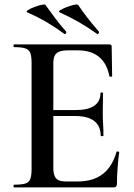

<svg xmlns="http://www.w3.org/2000/svg" viewBox="-20 -819 587 839"><path d="M404 -671Q365 -699 327 -721Q289 -743 241 -765Q233 -768 244 -775Q255 -782 272.5 -788.5Q290 -795 304.5 -798Q319 -801 322 -797Q341 -768 363.5 -739.5Q386 -711 412 -681Q414 -678 411 -673.5Q408 -669 404 -671ZM261 -671Q223 -699 185 -721.5Q147 -744 99 -765Q92 -768 102.5 -775Q113 -782 130.5 -788.5Q148 -795 162.5 -798Q177 -801 179 -797Q200 -768 221.5 -739Q243 -710 269 -681Q271 -678 268.5 -673.5Q266 -669 261 -671ZM476 0H42Q39 0 39 -6Q39 -12 42 -12Q75 -12 91 -17Q107 -22 112.5 -37Q118 -52 118 -81V-544Q118 -573 112.5 -587.5Q107 -602 91 -607.5Q75 -613 42 -613Q39 -613 39 -619Q39 -625 42 -625H458Q468 -625 468 -616L470 -486Q470 -484 465 -483.5Q460 -483 458 -486Q447 -543 412 -571Q377 -599 320 -599H279Q254 -599 239.5 -593.5Q225 -588 219 -575.5Q213 -563 213 -542V-85Q213 -64 218.5 -50.5Q224 -37 236 -31.5Q248 -26 270 -26H319Q387 -26 429 -58.5Q471 -91 489 -155Q490 -158 495.5 -157Q501 -156 501 -154Q497 -126 494 -87Q491 -48 491 -15Q491 0 476 0ZM420 -226Q420 -268 392 -290Q364 -312 308 -312H168V-338H309Q365 -338 392 -357Q419 -376 419 -412Q419 -415 424.5 -415Q430 -415 430 -412Q430 -380 429.5 -362Q429 -344 429 -325Q429 -301 430.5 -277.5Q432 -254 432 -226Q432 -224 426 -224Q420 -224 420 -226Z"/></svg>

Font: Cormorant Light SemiBold
Style: Regular
Weight: 600
Version: Version 4.000